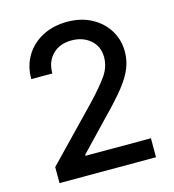

<svg xmlns="http://www.w3.org/2000/svg" viewBox="-109 -829 835 920"><g transform="rotate(-15 308.0 -368.5)"><path d="M72.8 0V-79.5L318.9 -334.5Q377.1 -396.3 406.1 -437.9Q435 -479.4 435.4 -527.7Q435 -582 397.7 -613.8Q360.4 -645.6 304.7 -645.6Q246.1 -645.6 210.8 -610.4Q175.4 -575.3 175.4 -516.3H71Q71 -582.7 101.7 -632.5Q132.5 -682.2 185.9 -709.7Q239.3 -737.2 307.2 -737.2Q376.1 -737.2 427.9 -709.3Q479.8 -681.5 509.1 -634.1Q538.4 -586.6 538.4 -528.1Q538.4 -485.8 522.9 -446.7Q507.5 -407.7 471.1 -361.3Q434.7 -315 371.4 -250.7L226.9 -99.4V-94.1H551.5V0Z"/></g></svg>

Font: Inter UI Medium
Style: Regular
Weight: 500
Designer: Rasmus Andersson
Foundry: rsms
Version: 3.2;8d6f07862